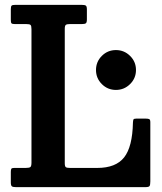

<svg xmlns="http://www.w3.org/2000/svg" viewBox="-20 -770 665 790"><path d="M88 -671H40.5Q30 -671 27.2 -674.2Q24.5 -677.5 24.5 -688.5V-732Q24.5 -743.5 27.8 -746.8Q31 -750 43 -750H315.5Q328.5 -750 333 -747Q337.5 -744 337.5 -731V-690Q337.5 -677.5 333.2 -674.2Q329 -671 317 -671H268Q255.5 -671 251 -667.8Q246.5 -664.5 246.5 -651.5V-98.5Q246.5 -85.5 250.8 -82.2Q255 -79 268.5 -79H380Q456.5 -79 490.8 -122.5Q525 -166 527 -265.5Q527.5 -275 529.2 -278.5Q531 -282 541 -282H579Q590 -282 594.2 -279.8Q598.5 -277.5 598.5 -267V-24Q598.5 -9.5 595.5 -4.8Q592.5 0 578 0H46Q33.5 0 29 -3.2Q24.5 -6.5 24.5 -20V-62.5Q24.5 -71.5 26.5 -75.2Q28.5 -79 37.5 -79H85Q100 -79 104.8 -82.5Q109.5 -86 109.5 -101V-650Q109.5 -663.5 105.8 -667.2Q102 -671 88 -671ZM375 -482Q375 -516 399 -540Q423 -564 457 -564Q491 -564 515.2 -540Q539.5 -516 539.5 -482Q539.5 -448 515.2 -424Q491 -400 457 -400Q423 -400 399 -424Q375 -448 375 -482Z"/></svg>

Font: Besley* Narrow Semi
Style: Regular
Weight: 600
Width: 4
Designer: Owen Earl
Foundry: indestructible type*
Version: Version 3.000; ttfautohint (v1.8.3)